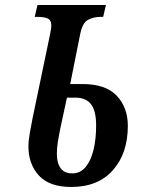

<svg xmlns="http://www.w3.org/2000/svg" viewBox="-20 -734 565 763"><path d="M263 9Q176 9 134.5 -36.5Q93 -82 93 -152Q93 -176 98.5 -205.5Q104 -235 109 -262L179 -598Q184 -623 184 -632Q184 -655 168.5 -661Q153 -667 128 -667H118L129 -714H401L390 -667H379Q353 -667 330.5 -655.5Q308 -644 299 -600L259 -400H308Q400 -400 444 -353.5Q488 -307 488 -234Q488 -125 429 -58Q370 9 263 9ZM267 -45Q299 -45 320 -70Q341 -95 351.5 -138Q362 -181 362 -235Q362 -294 341.5 -320Q321 -346 280 -346H246L220 -225Q213 -190 209.5 -167.5Q206 -145 206 -122Q206 -86 221 -65.5Q236 -45 267 -45Z"/></svg>

Font: Noto Serif ExtraCondensed SemiBold
Style: Italic
Weight: 600
Width: 2
Italic angle: -12°
Designer: Monotype Design Team
Foundry: Monotype Imaging Inc.
Version: Version 2.013